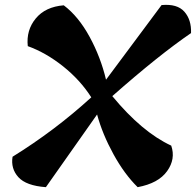

<svg xmlns="http://www.w3.org/2000/svg" viewBox="-20 -775 811 795"><path d="M419 -445 649 -754Q714 -760 743.5 -726.5Q773 -693 771 -638Q639 -548 445 -377Q568 -228 689 -172Q708 -117 672 -66.5Q636 -16 550 0Q495 -54 449.5 -137Q404 -220 382 -301L170 0Q88 -6 56 -41.5Q24 -77 32 -126Q208 -235 358 -372Q312 -444 241 -500.5Q170 -557 95 -584Q88 -650 128 -698.5Q168 -747 244 -753Q305 -707 351 -622.5Q397 -538 419 -445Z"/></svg>

Font: Tillana
Style: Bold
Weight: 700
Designer: Lipi Raval (Devanagari, Latin), Jonny Pinhorn (Latin)
Foundry: Indian Type Foundry
Version: Version 2.002;PS 1.0;hotconv 1.0.79;makeotf.lib2.5.61930; tt